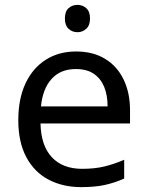

<svg xmlns="http://www.w3.org/2000/svg" viewBox="-20 -757 604 787"><path d="M298 -737Q318 -737 333.5 -723.5Q349 -710 349 -681Q349 -653 333.5 -639Q318 -625 298 -625Q276 -625 261 -639Q246 -653 246 -681Q246 -710 261 -723.5Q276 -737 298 -737ZM292 -546Q361 -546 410.5 -516Q460 -486 486.5 -431.5Q513 -377 513 -304V-251H146Q148 -160 192.5 -112.5Q237 -65 317 -65Q368 -65 407.5 -74.5Q447 -84 489 -102V-25Q448 -7 408 1.5Q368 10 313 10Q237 10 178.5 -21Q120 -52 87.5 -113.5Q55 -175 55 -264Q55 -352 84.5 -415Q114 -478 167.5 -512Q221 -546 292 -546ZM291 -474Q228 -474 191.5 -433.5Q155 -393 148 -321H421Q421 -367 407 -401Q393 -435 364.5 -454.5Q336 -474 291 -474Z"/></svg>

Font: uhindi15
Style: Book
Weight: 400
Designer: Jelle Bosma - Monotype Design Team
Foundry: Monotype Imaging Inc.
Version: Version 2.003